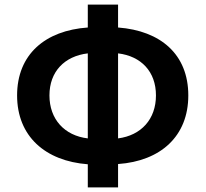

<svg xmlns="http://www.w3.org/2000/svg" viewBox="-20 -786 890 831"><path d="M54 -373C54 -196 176 -89 360 -75V25H491V-76C675 -89 795 -196 795 -373C795 -551 675 -653 491 -667V-766H360V-667C176 -654 54 -551 54 -373ZM194 -373C194 -476 259 -543 360 -555V-187C259 -199 194 -270 194 -373ZM491 -555C591 -543 655 -476 655 -373C655 -270 591 -200 491 -187Z"/></svg>

Font: Kinto Sans
Style: Bold
Weight: 700
Designer: Authors: Ryoko NISHIZUKA  (kana & ideographs); Paul D. Hunt (Latin, Greek & Cyrillic); Wenlong ZHANG  (bopomofo); Sandol
Foundry: Adobe Systems Incorporated, ookami Inc.
Version: Version 0.001